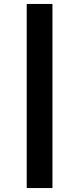

<svg xmlns="http://www.w3.org/2000/svg" viewBox="-20 -750 400 970"><path d="M115 200V-730H245V200Z"/></svg>

Font: Quantico
Style: Bold
Weight: 700
Designer: Matt Desmond
Foundry: MADtype
Version: Version 2.002